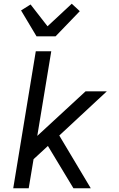

<svg xmlns="http://www.w3.org/2000/svg" viewBox="-20 -1010 640 1030"><path d="M374 0 237 -227 160 -156 134 0H51L172 -735H255L180 -281L439 -520H553L298 -283L467 0ZM176 -815 93 -954 144 -986 235 -869 365 -990 408 -950 278 -815Z"/></svg>

Font: Iosevka Custom Oblique
Style: Regular
Weight: 400
Italic angle: -9°
Designer: Belleve Invis
Foundry: Belleve Invis
Version: Version 27.0.1